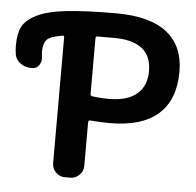

<svg xmlns="http://www.w3.org/2000/svg" viewBox="-181 -793 863 847"><g transform="rotate(5 250.0 -370.0)"><path d="M218 -622V-376Q218 -368 226 -366Q264 -361 300 -361Q381 -361 423.5 -396.5Q466 -432 466 -498Q466 -631 300 -631H227Q218 -631 218 -622ZM-53 -467Q-80 -467 -101 -482Q-122 -497 -126 -522Q-129 -540 -129 -560Q-129 -612 -113.5 -643Q-98 -674 -52 -697.5Q-6 -721 78.5 -730.5Q163 -740 300 -740Q450 -740 525 -680.5Q600 -621 600 -508Q600 -383 527.5 -319Q455 -255 313 -255Q280 -255 226 -259Q218 -259 218 -251V-57Q218 -34 201 -17Q184 0 161 0H136Q113 0 96.5 -17Q80 -34 80 -57V-614Q80 -623 72 -621Q19 -613 3.5 -596Q-12 -579 -12 -543Q-12 -536 -10 -520Q-7 -500 -18 -483.5Q-29 -467 -49 -467Z"/></g></svg>

Font: Rounded Mplus 1c Bold
Style: Bold
Weight: 700
Version: Version 1.059.20150529